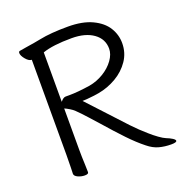

<svg xmlns="http://www.w3.org/2000/svg" viewBox="-130 -822 900 949"><g transform="rotate(-20 320.0 -348.0)"><path d="M59 -668Q59 -677 67 -678Q64 -677 98 -683Q151 -691 180 -697Q238 -709 329 -709Q406 -709 456.5 -685Q507 -661 530.5 -623Q554 -585 554 -541Q554 -490 526.5 -449.5Q499 -409 454.5 -383Q410 -357 360 -348Q341 -344 295 -340L272 -339Q307 -302 349 -256Q414 -185 450 -147Q486 -109 522 -78Q541 -61 562.5 -45.5Q584 -30 597 -25Q615 -18 627.5 -10Q640 -2 640 4Q640 13 611 13Q577 13 547.5 5Q518 -3 490 -26Q452 -56 410 -100Q368 -144 313 -207Q304 -217 273.5 -251Q243 -285 223 -304Q214 -313 199 -322Q184 -331 174 -335V-115Q174 -83 176 -39L177 1Q177 11 157 11Q139 11 121.5 3Q104 -5 104 -17Q104 -34 105 -47L106 -116V-616H105Q91 -616 75 -635Q59 -654 59 -668ZM201 -388H221Q264 -388 330 -398Q370 -405 405.5 -426.5Q441 -448 462.5 -478Q484 -508 484 -537Q484 -588 441.5 -618.5Q399 -649 327 -649Q228 -649 174 -630V-370Q188 -388 201 -388Z"/></g></svg>

Font: Iansui 0.93
Style: Regular
Weight: 400
Designer: But Ko / Fontworks Inc.
Foundry: zi-hi.com / Fontworks Inc.
Version: Version 0.931